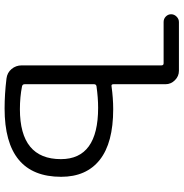

<svg xmlns="http://www.w3.org/2000/svg" viewBox="-2 -768 780 815"><g transform="rotate(90 387.5 -360.0)"><path d="M337 -370V-75Q337 -66 346 -64Q391 -55 443 -55Q655 -55 655 -229Q655 -387 437 -387Q394 -387 345 -380Q337 -378 337 -370ZM73 -665Q59 -665 49.5 -674.5Q40 -684 40 -697Q40 -710 50 -720Q60 -730 73 -730H280Q303 -730 320 -713Q337 -696 337 -673V-452Q337 -442 346 -444Q397 -451 443 -451Q586 -451 658 -394Q730 -337 730 -230Q730 10 440 10Q379 10 313 2Q288 -1 272.5 -19.5Q257 -38 257 -63V-656Q257 -665 248 -665Z"/></g></svg>

Font: Rounded Mplus 1c
Style: Regular
Weight: 400
Version: Version 1.059.20150529